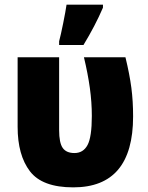

<svg xmlns="http://www.w3.org/2000/svg" viewBox="-20 -800 640 828"><path d="M340 -606Q390 -688 424 -767V-780H267Q263 -752 252.5 -700Q242 -648 235 -622V-606ZM554 -298Q554 -364 546.5 -421.5Q539 -479 521 -553H342Q359 -482 367.5 -420.5Q376 -359 376 -300Q376 -209 357.5 -174.5Q339 -140 301 -140Q266 -140 250.5 -162Q235 -184 235 -239V-553H56V-253Q56 -131 109 -61.5Q162 8 296 8Q554 8 554 -298Z"/></svg>

Font: Noto Sans UI SemiCondensed Black
Style: Regular
Weight: 900
Width: 4
Designer: Monotype Design Team
Foundry: Monotype Imaging Inc.
Version: 1.001